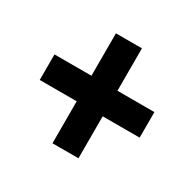

<svg xmlns="http://www.w3.org/2000/svg" viewBox="-113 -718 740 729"><g transform="rotate(30 256.5 -354.0)"><path d="M313 -409V-595H199V-409H37V-297H199V-113H313V-297H475V-409Z"/></g></svg>

Font: Noto Sans Bengali Condensed
Style: Bold
Weight: 700
Width: 3
Designer: Joana Ranito - Universal Thirst; Jelle Bosma - Monotype Design Team
Foundry: Universal Thirst ehf.
Version: Version 3.000